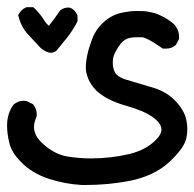

<svg xmlns="http://www.w3.org/2000/svg" viewBox="-22 -325 550 543"><path d="M-2 30.3Q-2 -4.9 16.6 -29.3Q29.3 -40 43.9 -40Q52.7 -40 55.7 -38.1L71.3 -30.3Q82 -17.6 82 -1Q82 3.9 81.1 5.9Q74.2 20.5 74.2 34.2Q74.2 56.6 93.8 76.2Q127 109.4 166 117.2Q200.2 123 236.3 123Q291 123 344.7 110.4Q391.6 98.6 418 71.3Q434.6 55.7 434.6 41Q434.6 23.4 408.7 5.4Q382.8 -12.7 333 -26.4Q278.3 -42 250 -69.3Q233.4 -86.9 227.1 -103.5Q220.7 -120.1 220.7 -132.8Q220.7 -167 237.3 -210.9Q247.1 -240.2 271 -262.2Q294.9 -284.2 327.1 -290Q347.7 -293.9 361.8 -293.9Q376 -293.9 384.8 -293.5Q393.6 -293 401.4 -291Q418 -288.1 429.7 -282.2Q450.2 -273.4 468.8 -257.8Q484.4 -242.2 484.4 -220.7Q484.4 -218.8 484.4 -214.8L475.6 -198.2Q463.9 -187.5 448.2 -187.5Q444.3 -187.5 438.5 -187.5Q395.5 -217.8 379.9 -219.7Q375 -219.7 371.6 -219.7Q368.2 -219.7 365.2 -219.7Q362.3 -219.7 359.4 -219.7Q352.5 -218.8 344.7 -217.8Q330.1 -214.8 319.3 -201.2Q307.6 -186.5 299.8 -168Q296.9 -159.2 296.9 -148.4Q296.9 -126 307.6 -114.3Q316.4 -105.5 332 -100.6L404.3 -79.1Q447.3 -67.4 473.1 -40.5Q499 -13.7 504.9 13.7Q507.8 27.3 507.8 40Q507.8 52.7 504.9 66.4Q499 93.8 456.1 133.8Q413.1 172.9 344.7 186.5Q284.2 198.2 219.7 198.2Q214.8 198.2 210 198.2H209Q161.1 195.3 116.2 180.7Q68.4 165 38.1 133.8Q11.7 107.4 4.9 81.1Q-2 54.7 -2 30.3ZM52.7 -304.7H72.3Q89.8 -288.1 100.6 -271.5Q106.4 -260.7 116.2 -252Q132.8 -272.5 148.4 -295.9Q159.2 -303.7 170.9 -303.7Q179.7 -303.7 188.5 -294.9Q193.4 -290 197.3 -281.2V-264.6Q184.6 -240.2 168 -218.8Q151.4 -199.2 145.5 -191.4Q139.6 -183.6 138.7 -182.6Q130.9 -175.8 122.1 -175.8Q109.4 -175.8 92.8 -189.5Q75.2 -208 56.6 -228.5Q37.1 -250 30.3 -279.3L29.3 -282.2Q34.2 -291 38.1 -294.9Q43.9 -300.8 52.7 -304.7Z"/></svg>

Font: JasonHandwriting2
Style: SemiBold
Weight: 600
Version: Version 1.04.7